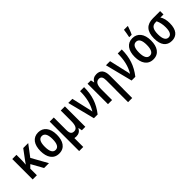

<svg xmlns="http://www.w3.org/2000/svg" viewBox="199 -2069 3603 3603"><g transform="rotate(-45 2000.0 -267.5)"><path d="M53 0H164V-175L225 -235L356 0H485L307 -318L476 -542H344L214 -367C193 -338 176 -316 160 -291H157C162 -336 164 -375 164 -420V-542H53Z M751 10C900 10 968 -108 968 -272C968 -452 882 -553 749 -553C607 -553 532 -443 532 -273C532 -107 604 10 751 10ZM750 -86C681 -86 647 -150 647 -273C647 -395 681 -456 749 -456C818 -456 853 -395 853 -272C853 -150 819 -86 750 -86Z M1202 10C1265 10 1311 -16 1337 -71H1344L1358 0H1450V-542H1340V-266C1340 -146 1311 -87 1242 -87C1182 -87 1155 -122 1155 -209V-542H1046V240H1155V5C1170 8 1185 10 1202 10Z M1678 0H1777C1906 -164 1960 -331 1960 -543H1853C1853 -377 1823 -237 1749 -113H1745C1743 -141 1733 -177 1723 -219L1649 -543H1540Z M2051 0H2160V-285C2160 -401 2196 -458 2266 -458C2320 -458 2345 -421 2345 -340V-88H2344V240H2454V0H2455V-354C2455 -492 2396 -553 2296 -553C2233 -553 2186 -526 2160 -474H2155L2140 -542H2051Z M2678 0H2777C2906 -164 2960 -331 2960 -543H2853C2853 -377 2823 -237 2749 -113H2745C2743 -141 2733 -177 2723 -219L2649 -543H2540Z M3223 -617V-606H3286C3312 -655 3333 -718 3350 -766V-775H3250C3247 -748 3231 -646 3223 -617ZM3251 10C3400 10 3468 -108 3468 -272C3468 -452 3382 -553 3249 -553C3107 -553 3032 -443 3032 -273C3032 -107 3104 10 3251 10ZM3250 -86C3181 -86 3147 -150 3147 -273C3147 -395 3181 -456 3249 -456C3318 -456 3353 -395 3353 -272C3353 -150 3319 -86 3250 -86Z M3742 10C3870 10 3947 -77 3947 -254C3947 -330 3933 -403 3895 -454H3978V-543H3788C3622 -543 3533 -454 3533 -260C3533 -89 3604 10 3742 10ZM3741 -80C3678 -80 3640 -137 3640 -262C3640 -395 3679 -454 3768 -454H3796C3825 -393 3838 -325 3838 -255C3838 -139 3806 -80 3741 -80Z"/></g></svg>

Font: Noto Sans Mono ExtraCondensed SemiBold
Style: Regular
Weight: 600
Width: 2
Designer: Monotype Design Team
Foundry: Monotype Imaging Inc.
Version: Version 2.014